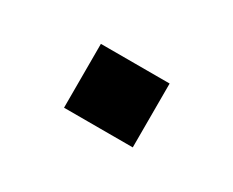

<svg xmlns="http://www.w3.org/2000/svg" viewBox="-37 -207 364 300"><g transform="rotate(30 145.5 -57.5)"><path d="M207.5 -115.2V0H83.5V-115.2Z"/></g></svg>

Font: Ufes Sans SemiBold
Style: Regular
Weight: 600
Designer: Ricardo Esteves & Filipe Motta
Foundry: ProDesignUfes - Ricardo Esteves, Filipe Motta (This is a derivative work, based on Roboto family, by Christian Robertson
Version: Version 2.0